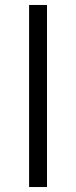

<svg xmlns="http://www.w3.org/2000/svg" viewBox="-20 -695 306 772"><path d="M169 57H97V-675H169Z"/></svg>

Font: Gemunu Libre Medium
Style: Regular
Weight: 500
Designer: Puspanada Ekanayake, Sola Matas, Pathum Egodawatta, Kosala Senevirathne
Foundry: mooniak
Version: Version 1.100